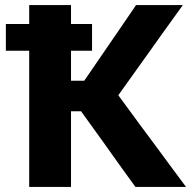

<svg xmlns="http://www.w3.org/2000/svg" viewBox="-20 -733 768 753"><path d="M94.5 0V-534H3V-639H94.5V-713H258.5V-639H341V-534H258.5V-416.5H310.5L391 -534Q420 -575.5 448 -617Q476 -658 513.5 -713H697Q654 -653.5 613 -596.2Q572 -539 530.5 -480.5L444 -359.5L528 -245Q557 -206.5 590 -161.5Q623 -116.5 654.5 -74Q686 -31.5 709.5 0H511Q477.5 -46 448.5 -86.5Q419.5 -127 392 -166L298 -296.5H258.5V0Z"/></svg>

Font: Heraclito
Style: Bold
Weight: 700
Designer: Kostas Bartsokas (font) & Cristiano Sobral (main changes)
Foundry: Kostas Bartsokas (font) & Cristiano Sobral (main changes)
Version: Version 1.00;July 8, 2020;FontCreator 13.0.0.2655 64-bit